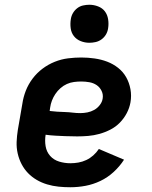

<svg xmlns="http://www.w3.org/2000/svg" viewBox="-20 -780 640 808"><path d="M276 8Q251 8 226.5 5.5Q202 3 178.5 -4Q155 -11 134.5 -23Q114 -35 98 -51.5Q82 -68 71 -89Q60 -110 54.5 -134Q49 -158 50 -183Q51 -208 55 -233L74 -343Q78 -371 88.5 -398Q99 -425 117 -449Q135 -473 159 -491Q183 -509 210.5 -520Q238 -531 266.5 -534.5Q295 -538 322 -538Q350 -538 378 -534Q406 -530 431 -520.5Q456 -511 477 -494.5Q498 -478 511 -455Q524 -432 529 -404.5Q534 -377 529 -349Q525 -326 513.5 -304Q502 -282 484.5 -264Q467 -246 444.5 -234.5Q422 -223 398.5 -216.5Q375 -210 351.5 -208Q328 -206 305 -206Q293 -206 281.5 -206.5Q270 -207 258 -207H256Q235 -208 214 -209Q193 -210 172 -213Q168 -188 172 -164.5Q176 -141 191 -124Q206 -107 229 -100Q252 -93 276 -93Q293 -93 310 -96Q327 -99 343 -106.5Q359 -114 372.5 -126Q386 -138 396 -153L502 -108Q484 -80 458.5 -56.5Q433 -33 402.5 -18.5Q372 -4 340 2Q308 8 276 8ZM318 -304Q333 -304 348 -307Q363 -310 376.5 -317.5Q390 -325 400 -338Q410 -351 412 -365Q415 -382 407.5 -397.5Q400 -413 386.5 -422Q373 -431 356 -434Q339 -437 322 -437Q307 -437 291.5 -435Q276 -433 261.5 -426.5Q247 -420 234.5 -409Q222 -398 213 -384.5Q204 -371 198.5 -356.5Q193 -342 191 -327L189 -313Q204 -311 220.5 -310Q237 -309 253.5 -308.5Q270 -308 286 -306Q302 -304 318 -304ZM356 -600Q337 -600 319.5 -607Q302 -614 291 -628Q280 -642 277.5 -661Q275 -680 278 -699Q280 -713 287 -725Q294 -737 305 -745.5Q316 -754 329.5 -757Q343 -760 356 -760Q375 -760 393 -753Q411 -746 421.5 -732Q432 -718 435 -699Q438 -680 435 -661Q433 -647 426 -635Q419 -623 407.5 -614.5Q396 -606 382.5 -603Q369 -600 356 -600Z"/></svg>

Font: Iosevka Curly Extended
Style: Bold Italic
Weight: 700
Width: 7
Italic angle: -9°
Monospace: yes
Designer: Belleve Invis
Foundry: Belleve Invis
Version: Version 11.1.0; ttfautohint (v1.8.3)